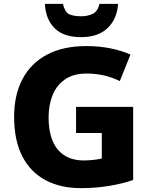

<svg xmlns="http://www.w3.org/2000/svg" viewBox="-20 -962 778 992"><path d="M373 -410H668V-32Q613 -13 544 -1.5Q475 10 397 10Q293 10 215.5 -31Q138 -72 95.5 -154Q53 -236 53 -359Q53 -471 96 -553Q139 -635 222.5 -679.5Q306 -724 427 -724Q493 -724 551.5 -712Q610 -700 654 -680L599 -543Q561 -562 518 -572Q475 -582 427 -582Q359 -582 315.5 -551.5Q272 -521 251.5 -470Q231 -419 231 -355Q231 -285 251.5 -235Q272 -185 313 -159Q354 -133 414 -133Q437 -133 463.5 -136Q490 -139 506 -143V-275H373ZM590 -942Q585 -864 536 -817Q487 -770 399 -770Q309 -770 262.5 -816Q216 -862 212 -942H305Q315 -900 336.5 -889Q358 -878 400 -878Q433 -878 459 -890.5Q485 -903 494 -942Z"/></svg>

Font: Noto Sans Syriac Eastern ExtraBold
Style: Regular
Weight: 800
Designer: Patrick Giasson and the Monotype Design Team
Foundry: Monotype Imaging Inc.
Version: Version 3.001